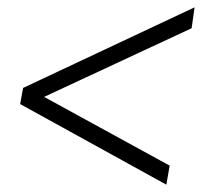

<svg xmlns="http://www.w3.org/2000/svg" viewBox="-20 -548 551 524"><path d="M434 -44 35 -264 43 -308 511 -528 503 -471 82 -275 85 -292 443 -96Z"/></svg>

Font: Nunito Sans 10pt Condensed Light
Style: Italic
Weight: 300
Width: 3
Italic angle: -9°
Designer: Vernon Adams
Foundry: Vernon Adams
Version: Version 3.101;gftools[0.9.27]